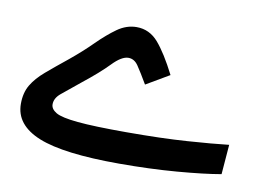

<svg xmlns="http://www.w3.org/2000/svg" viewBox="-50 -429 686 503"><g transform="rotate(10 293.0 -178.0)"><path d="M293.5 2.4Q145 2.4 78.9 -24.4Q12.7 -51.3 12.7 -107.4Q12.7 -136.7 24.9 -157.5Q37.1 -178.2 60.5 -198.2Q84 -218.3 116.7 -244.6Q148.9 -271 175 -297.1Q201.2 -323.2 225.6 -340.6Q250 -357.9 276.9 -357.9Q311 -357.9 334.7 -330.6Q358.4 -303.2 385.7 -249.5L324.2 -213.4Q306.2 -244.1 295.7 -259.5Q285.2 -274.9 269.5 -274.9Q251.5 -274.9 227.1 -249.5Q202.6 -224.1 160.6 -190.9Q126 -163.1 110.4 -149.9Q94.7 -136.7 94.7 -120.6Q94.7 -107.9 109.6 -99.1Q124.5 -90.3 168 -86.2Q211.4 -82 296.9 -82Q391.6 -82 459 -86.7Q526.4 -91.3 568.8 -96.2L562.5 -17.1Q518.1 -9.3 446.3 -3.4Q374.5 2.4 293.5 2.4Z"/></g></svg>

Font: Cascadia Mono SemiLight
Style: Regular
Weight: 350
Monospace: yes
Designer: Aaron Bell
Foundry: Saja Typeworks
Version: Version 2404.023; ttfautohint (v1.8.4)